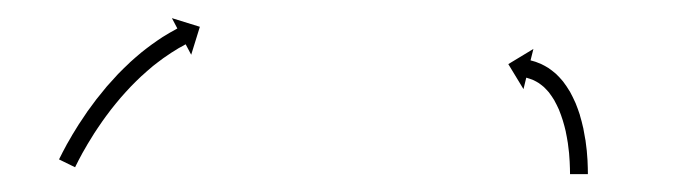

<svg xmlns="http://www.w3.org/2000/svg" viewBox="-20 -589 769 215"><path d="M47.1 -412.5C46.7 -411.8 46.4 -411.2 46.1 -410.5L64.1 -401.7C64.4 -402.3 64.7 -403 65 -403.6L65 -403.6L65 -403.6C65.9 -405.3 66.8 -407.1 67.7 -408.9C67.7 -408.9 67.7 -408.8 67.7 -408.8C67.6 -408.8 67.6 -408.8 67.6 -408.8C69.1 -411.5 70.5 -414.2 72 -417C72 -417 72 -416.9 72 -416.9C71.9 -416.9 71.9 -416.9 71.9 -416.9C73.9 -420.4 75.8 -423.8 77.9 -427.3C77.9 -427.3 77.8 -427.3 77.8 -427.2C77.8 -427.2 77.8 -427.2 77.8 -427.2C80.2 -431.2 82.7 -435.2 85.2 -439.2C85.2 -439.2 85.2 -439.2 85.2 -439.2C85.2 -439.2 85.1 -439.1 85.1 -439.1C88 -443.6 91 -447.9 94 -452.3C94 -452.3 93.9 -452.2 93.9 -452.2C93.9 -452.2 93.9 -452.2 93.9 -452.2C97.1 -456.8 100.5 -461.3 103.9 -465.8C103.9 -465.8 103.9 -465.8 103.9 -465.7C103.8 -465.7 103.8 -465.7 103.8 -465.7C107.4 -470.3 111.1 -474.8 114.9 -479.3C114.9 -479.3 114.9 -479.3 114.9 -479.2C114.8 -479.2 114.8 -479.2 114.8 -479.2C118.7 -483.6 122.6 -488 126.7 -492.3C126.7 -492.3 126.6 -492.2 126.6 -492.2C126.6 -492.1 126.5 -492.1 126.5 -492.1C130.5 -496.2 134.6 -500.2 138.8 -504.2C138.8 -504.2 138.8 -504.1 138.7 -504.1C138.7 -504.1 138.7 -504 138.7 -504C142.7 -507.7 146.7 -511.2 150.9 -514.7C150.9 -514.7 150.9 -514.7 150.8 -514.6C150.8 -514.6 150.7 -514.6 150.7 -514.6C154.6 -517.6 158.4 -520.6 162.4 -523.5C162.4 -523.5 162.3 -523.5 162.3 -523.5C162.2 -523.4 162.2 -523.4 162.2 -523.4C165.6 -525.8 169 -528.1 172.5 -530.4C172.5 -530.4 172.5 -530.4 172.4 -530.4C172.4 -530.3 172.4 -530.3 172.4 -530.3C175.1 -532 177.9 -533.7 180.6 -535.4C180.6 -535.4 180.6 -535.3 180.6 -535.3C180.6 -535.3 180.5 -535.3 180.5 -535.3C182.3 -536.3 184.2 -537.3 186 -538.3C186 -538.3 186 -538.3 186 -538.3C186 -538.3 185.9 -538.3 185.9 -538.3C186.6 -538.7 187.3 -539 187.9 -539.4L194.1 -527.7L203.8 -559L172.5 -568.7L178.6 -557.1C177.9 -556.7 177.2 -556.3 176.6 -556C176.6 -556 176.5 -556 176.5 -556C176.5 -555.9 176.5 -555.9 176.5 -555.9C174.5 -554.9 172.6 -553.8 170.7 -552.7C170.7 -552.7 170.6 -552.7 170.6 -552.6C170.6 -552.6 170.5 -552.6 170.5 -552.6C167.6 -550.9 164.6 -549.1 161.7 -547.3C161.7 -547.3 161.7 -547.2 161.7 -547.2C161.6 -547.2 161.6 -547.2 161.6 -547.2C157.9 -544.8 154.3 -542.3 150.7 -539.7C150.7 -539.7 150.6 -539.7 150.6 -539.7C150.5 -539.6 150.5 -539.6 150.5 -539.6C146.3 -536.6 142.3 -533.4 138.2 -530.2C138.2 -530.2 138.2 -530.2 138.2 -530.1C138.1 -530.1 138.1 -530.1 138.1 -530.1C133.7 -526.4 129.4 -522.7 125.2 -518.9C125.2 -518.9 125.2 -518.8 125.2 -518.8C125.1 -518.8 125.1 -518.7 125.1 -518.7C120.7 -514.6 116.4 -510.4 112.2 -506.1C112.2 -506.1 112.2 -506.1 112.2 -506C112.1 -506 112.1 -506 112.1 -506C107.9 -501.5 103.8 -496.9 99.7 -492.3C99.7 -492.3 99.7 -492.3 99.7 -492.3C99.7 -492.2 99.6 -492.2 99.6 -492.2C95.7 -487.5 91.9 -482.8 88.1 -478C88.1 -478 88.1 -478 88 -478C88 -477.9 88 -477.9 88 -477.9C84.5 -473.2 81 -468.5 77.6 -463.8C77.6 -463.8 77.6 -463.7 77.5 -463.7C77.5 -463.7 77.5 -463.6 77.5 -463.6C74.4 -459.1 71.4 -454.6 68.4 -450C68.4 -450 68.4 -450 68.3 -450C68.3 -449.9 68.3 -449.9 68.3 -449.9C65.7 -445.8 63.1 -441.6 60.6 -437.4C60.6 -437.4 60.6 -437.4 60.6 -437.4C60.6 -437.4 60.6 -437.3 60.6 -437.3C58.5 -433.8 56.4 -430.2 54.4 -426.6C54.4 -426.6 54.4 -426.6 54.4 -426.5C54.4 -426.5 54.4 -426.5 54.4 -426.5C52.9 -423.7 51.4 -420.9 49.9 -418.1C49.9 -418.1 49.9 -418 49.9 -418C49.9 -418 49.9 -418 49.9 -418C48.9 -416.2 48 -414.3 47.1 -412.5L47.1 -412.5ZM618.3 -395.8C618.3 -395.2 618.3 -394.6 618.3 -394L638.3 -394C638.3 -394.6 638.3 -395.2 638.3 -395.9C638.3 -395.9 638.3 -395.9 638.3 -395.9C638.3 -395.9 638.3 -395.9 638.3 -395.9C638.3 -397.6 638.2 -399.4 638.2 -401.1C638.2 -401.1 638.2 -401.1 638.2 -401.2C638.2 -401.2 638.2 -401.2 638.2 -401.2C638.1 -403.9 638 -406.6 637.9 -409.3C637.9 -409.3 637.9 -409.3 637.9 -409.4C637.9 -409.4 637.9 -409.4 637.9 -409.4C637.7 -412.9 637.4 -416.4 637.1 -419.9C637.1 -419.9 637.1 -419.9 637.1 -419.9C637.1 -420 637.1 -420 637.1 -420C636.6 -424.1 636.1 -428.2 635.6 -432.2C635.6 -432.2 635.6 -432.3 635.6 -432.3C635.5 -432.4 635.5 -432.4 635.5 -432.4C634.8 -436.9 634 -441.3 633.1 -445.8C633.1 -445.8 633.1 -445.8 633.1 -445.9C633.1 -445.9 633 -446 633 -446C632 -450.6 630.8 -455.2 629.4 -459.8C629.4 -459.8 629.4 -459.9 629.4 -460C629.4 -460 629.4 -460.1 629.4 -460.1C627.9 -464.7 626.3 -469.2 624.5 -473.6C624.5 -473.6 624.4 -473.7 624.4 -473.8C624.4 -473.9 624.3 -474 624.3 -474C622.4 -478.2 620.4 -482.4 618.2 -486.4C618.2 -486.4 618.1 -486.5 618.1 -486.6C618 -486.7 617.9 -486.8 617.9 -486.8C615.7 -490.5 613.3 -494.1 610.7 -497.5C610.7 -497.5 610.6 -497.6 610.5 -497.7C610.5 -497.8 610.4 -497.9 610.4 -497.9C607.9 -500.9 605.3 -503.7 602.5 -506.4C602.5 -506.4 602.4 -506.4 602.3 -506.5C602.2 -506.6 602.1 -506.7 602.1 -506.7C599.6 -508.9 596.9 -510.9 594.2 -512.8C594.2 -512.8 594.1 -512.9 593.9 -513C593.8 -513 593.7 -513.1 593.7 -513.1C591.3 -514.6 588.9 -515.9 586.4 -517.1C586.4 -517.1 586.3 -517.2 586.2 -517.2C586.1 -517.3 586 -517.3 586 -517.3C584 -518.2 582 -519 580 -519.7C580 -519.7 579.9 -519.7 579.8 -519.7C579.8 -519.8 579.7 -519.8 579.7 -519.8C578.4 -520.2 577 -520.6 575.6 -521C575.6 -521 575.6 -521 575.6 -521C575.5 -521 575.5 -521 575.5 -521C575 -521.2 574.6 -521.3 574.1 -521.4L577.3 -534.2L549.2 -517.2L566.2 -489.2L569.3 -502C569.7 -501.9 570.1 -501.8 570.6 -501.7C570.6 -501.7 570.5 -501.7 570.5 -501.7C570.4 -501.7 570.4 -501.7 570.4 -501.7C571.5 -501.4 572.6 -501.1 573.6 -500.7C573.6 -500.7 573.5 -500.8 573.5 -500.8C573.4 -500.8 573.3 -500.8 573.3 -500.8C574.9 -500.3 576.5 -499.6 578 -499C578 -499 577.9 -499 577.8 -499.1C577.8 -499.1 577.7 -499.1 577.7 -499.1C579.6 -498.2 581.5 -497.1 583.3 -496C583.3 -496 583.2 -496.1 583.1 -496.2C583 -496.2 582.9 -496.3 582.9 -496.3C585 -494.8 587.1 -493.2 589.1 -491.5C589.1 -491.5 589 -491.6 588.9 -491.7C588.8 -491.8 588.7 -491.9 588.7 -491.9C590.9 -489.7 593.1 -487.4 595.1 -485.1C595.1 -485.1 595 -485.2 594.9 -485.3C594.8 -485.4 594.7 -485.5 594.7 -485.5C596.9 -482.6 599 -479.5 600.9 -476.4C600.9 -476.4 600.8 -476.5 600.7 -476.6C600.7 -476.7 600.6 -476.8 600.6 -476.8C602.6 -473.2 604.4 -469.6 606.1 -465.8C606.1 -465.8 606 -465.9 606 -466C605.9 -466.1 605.9 -466.2 605.9 -466.2C607.5 -462.2 609 -458.1 610.3 -453.9C610.3 -453.9 610.3 -454 610.3 -454.1C610.3 -454.2 610.2 -454.2 610.2 -454.2C611.5 -450 612.6 -445.8 613.6 -441.5C613.6 -441.5 613.5 -441.5 613.5 -441.6C613.5 -441.7 613.5 -441.7 613.5 -441.7C614.4 -437.6 615.1 -433.4 615.8 -429.2C615.8 -429.2 615.8 -429.3 615.8 -429.3C615.8 -429.4 615.8 -429.4 615.8 -429.4C616.3 -425.6 616.8 -421.8 617.2 -417.9C617.2 -417.9 617.2 -418 617.2 -418C617.2 -418.1 617.2 -418.1 617.2 -418.1C617.5 -414.8 617.7 -411.5 617.9 -408.2C617.9 -408.2 617.9 -408.2 617.9 -408.3C617.9 -408.3 617.9 -408.3 617.9 -408.3C618 -405.8 618.1 -403.2 618.2 -400.6C618.2 -400.6 618.2 -400.6 618.2 -400.7C618.2 -400.7 618.2 -400.7 618.2 -400.7C618.2 -399 618.3 -397.4 618.3 -395.7C618.3 -395.7 618.3 -395.7 618.3 -395.7C618.3 -395.8 618.3 -395.8 618.3 -395.8Z"/></svg>

Font: FRB American Cursive Just Arrows Extrabold
Style: Bold Italic
Weight: 800
Italic angle: -25°
Version: Version 2.0;Modular Font Editor K font №1